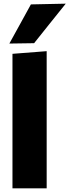

<svg xmlns="http://www.w3.org/2000/svg" viewBox="-20 -1027 378 1047"><path d="M48 0V-733.5L234.5 -748V0ZM31 -789.5Q60.5 -843 90 -896.5Q119 -949.5 148.5 -1003L338.5 -1007Q293.5 -951 250.2 -897Q207 -843 166 -791.5Z"/></svg>

Font: Heraclito ExtraBold
Style: Regular
Weight: 800
Designer: Kostas Bartsokas (font) & Cristiano Sobral (main changes)
Foundry: Kostas Bartsokas (font) & Cristiano Sobral (main changes)
Version: Version 1.00;July 8, 2020;FontCreator 13.0.0.2655 64-bit